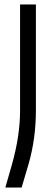

<svg xmlns="http://www.w3.org/2000/svg" viewBox="-20 -692 250 861"><path d="M70 -672H141V-198Q141 -70 108 44L77 149H4L34 44Q70 -84 70 -197Z"/></svg>

Font: Khand
Style: Regular
Weight: 400
Designer: Devanagari: Sanchit Sawaria, Jyotish Sonowal; Latin: Satya Rajpurohit
Foundry: Indian Type Foundry
Version: Version 1.101;PS 1.0;hotconv 1.0.78;makeotf.lib2.5.61930; tt